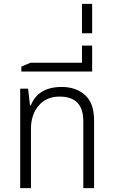

<svg xmlns="http://www.w3.org/2000/svg" viewBox="-20 -978 587 998"><path d="M85 0H141V-309Q141 -382 181 -429Q221 -476 289 -476Q413 -476 413 -349V0H469V-353Q469 -442 422 -484Q375 -526 301 -526Q178 -526 140 -430H136L126 -517H85Z M406 -741H459V-606H91V-632L139 -652H406Z M406 -805V-958H459V-805Z"/></svg>

Font: Noto Sans Thai UI SemiCondensed Light
Style: Regular
Weight: 300
Width: 4
Designer: Monotype Design Team
Foundry: Monotype Imaging Inc.
Version: Version 1.901